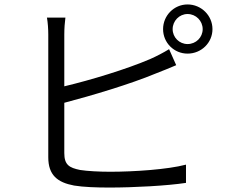

<svg xmlns="http://www.w3.org/2000/svg" viewBox="-20 -826 1040 863"><path d="M756 -695C756 -732 786 -763 823 -763C861 -763 891 -732 891 -695C891 -658 861 -628 823 -628C786 -628 756 -658 756 -695ZM713 -695C713 -634 762 -585 823 -585C885 -585 935 -634 935 -695C935 -756 885 -806 823 -806C762 -806 713 -756 713 -695ZM274 -747H191C195 -725 197 -695 197 -671C197 -619 197 -212 197 -119C197 -39 238 -6 313 8C355 15 414 17 472 17C581 17 731 9 816 -4V-86C733 -64 581 -54 475 -54C425 -54 372 -57 340 -62C291 -72 269 -85 269 -138V-364C391 -396 566 -448 681 -496C711 -507 745 -522 772 -533L740 -605C714 -589 685 -574 656 -561C549 -515 387 -466 269 -438V-671C269 -698 271 -725 274 -747Z"/></svg>

Font: Noto Sans JP DemiLight
Style: Regular
Weight: 350
Designer: Ryoko NISHIZUKA 西塚涼子 (kana, bopomofo & ideographs); Paul D. Hunt (Latin, Greek & Cyrillic); Sandoll Communications 산돌커뮤니
Foundry: Adobe
Version: Version 2.004;hotconv 1.0.118;makeotfexe 2.5.65603